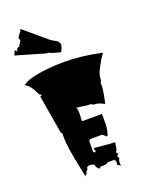

<svg xmlns="http://www.w3.org/2000/svg" viewBox="-200 -1153 1032 1329"><g transform="rotate(-20 316.0 -488.0)"><path d="M79.1 -948.7Q79.6 -955.1 87.9 -964.8Q101.1 -981.9 88.9 -992.2Q89.4 -1004.4 104.7 -1022.2Q120.1 -1040 123 -1052.7L291.5 -910.2Q296.4 -906.2 310.3 -898.9Q324.2 -891.6 332.8 -886Q341.3 -880.4 347.2 -869.1Q353 -857.9 350.3 -846.7Q347.7 -835.4 341.1 -822.5Q334.5 -809.6 333.5 -804.2L263.2 -824.2V-826.7L243.2 -833Q242.2 -830.6 239.7 -831.1Q237.3 -831.5 233.9 -832L20 -894.5Q31.2 -915.5 33.7 -926.3L43 -922.9L49.3 -911.1L54.2 -932.1L66.4 -939.9L75.7 -938L72.3 -950.7ZM341.3 32.2 319.8 31.7 305.2 43.5 285.6 21V8.8Q275.9 -1.5 256.8 -1.5H237.3L227.1 8.8V21Q218.3 21 212.4 38.1Q206.5 55.2 198.2 55.2V65.4Q193.4 39.1 178.7 -31.2Q147.9 -174.8 147.9 -250.5Q147.9 -265.6 148.9 -272.9L139.6 -284.2L91.8 -567.4H101.6V-579.1H91.8Q90.3 -581.5 85.7 -591.1Q81.1 -600.6 79.6 -603.5Q78.1 -606.4 73.7 -615Q69.3 -623.5 67.1 -627Q64.9 -630.4 60.3 -637.5Q55.7 -644.5 52.5 -647.9Q49.3 -651.4 44.4 -657Q39.6 -662.6 35.2 -666Q20.5 -676.3 12.7 -680.2H23.4Q49.8 -702.6 115.2 -715.8Q210 -734.9 333.3 -734.9Q456.5 -734.9 605 -702.6Q585.4 -681.2 555.9 -626.2Q526.4 -571.3 526.4 -546.4Q526.4 -521.5 516.6 -510.7L517.6 -494.6Q517.6 -455.6 497.1 -363.8Q456.5 -386.2 435.1 -386.2Q413.6 -386.2 403.8 -397Q377.9 -397 359.6 -399.7Q341.3 -402.3 324.5 -404.8Q307.6 -407.2 298.3 -408.7Q307.1 -403.8 307.1 -359.4L305.2 -306.6H452.1V-227.5Q452.1 -212.9 445.8 -181.9Q439.5 -150.9 432.1 -148.4L403.8 -171.4H315.4L305.2 -160.6V-80.1L315.4 -72.3L324.2 -80.1L315.4 -103.5Q338.4 -103 389.9 -97.7Q441.4 -92.3 469.7 -92.3V-80.1L460.9 -35.6L452.1 -23.4L460.9 -12.7V-1.5H452.1V8.8L460.9 21Q452.1 33.2 452.1 46.9V77.1L443.4 65.4H432.1V32.2L422.4 21H374Q364.3 32.2 341.3 32.2Z"/></g></svg>

Font: Butcherman
Style: Regular
Weight: 400
Version: Version 001.004